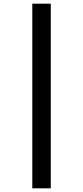

<svg xmlns="http://www.w3.org/2000/svg" viewBox="-20 -786 451 1040"><path d="M155 -766H255V234H155Z"/></svg>

Font: Noto Sans Ethiopic ExtraCondensed SemiBold
Style: Regular
Weight: 600
Width: 2
Designer: Monotype Design Team
Foundry: Monotype Imaging Inc.
Version: Version 2.102; ttfautohint (v1.8.4.7-5d5b)